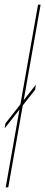

<svg xmlns="http://www.w3.org/2000/svg" viewBox="-22 -805 194 825"><path d="M-2 -253.5 129 -419.5 132 -441 1.5 -275ZM2.5 0H13.5L152.5 -785H141.5Z"/></svg>

Font: Anybody Thin Condensed
Style: Italic
Weight: 100
Width: 3
Italic angle: -10°
Version: Version 1.113;gftools[0.9.25]